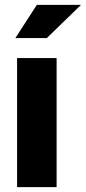

<svg xmlns="http://www.w3.org/2000/svg" viewBox="-20 -767 352 787"><path d="M50 0V-529H212V0ZM43 -611 131 -747H312L172 -611Z"/></svg>

Font: Red Hat Display Black
Style: Regular
Weight: 900
Designer: Pentagram, MCKL
Foundry: Pentagram, MCKL
Version: Version 1.023; ttfautohint (v1.8.3)